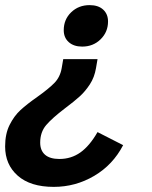

<svg xmlns="http://www.w3.org/2000/svg" viewBox="-39 -480 593 750"><path d="M210 -362Q210 -404 239 -432Q268 -460 311 -460Q345 -460 364 -442.5Q383 -425 383 -396Q383 -355 354 -326.5Q325 -298 282 -298Q249 -298 229.5 -315.5Q210 -333 210 -362ZM-19 92Q-19 43 -1.5 8Q16 -27 41 -50Q66 -73 106 -101Q151 -133 173.5 -156Q196 -179 202 -214L208 -249H342L336 -214Q330 -178 312 -150.5Q294 -123 272.5 -103.5Q251 -84 215 -57Q165 -19 141.5 8.5Q118 36 118 77Q118 108 137 124.5Q156 141 193 141Q239 141 275 115.5Q311 90 342 36L442 87Q402 164 329 207Q256 250 171 250Q80 250 30.5 206.5Q-19 163 -19 92Z"/></svg>

Font: Niramit
Style: Bold Italic
Weight: 700
Italic angle: -10°
Designer: Katatrad Aksorn Co.,Ltd.
Foundry: Cadson Demak Co.,Ltd.
Version: Version 1.001; ttfautohint (v1.6)